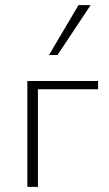

<svg xmlns="http://www.w3.org/2000/svg" viewBox="-20 -724 424 744"><path d="M86 0V-410H127V0ZM107 -378V-410H360V-378ZM170 -511 284 -704H331L203 -511Z"/></svg>

Font: Ysabeau Infant ExtraLight
Style: Regular
Weight: 250
Designer: Christian Thalmann (Catharsis Fonts)
Version: Version 2.001;gftools[0.9.30]; featfreeze: ss01,ss02,lnum